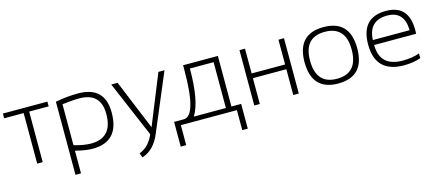

<svg xmlns="http://www.w3.org/2000/svg" viewBox="-51 -1024 3915 1719"><g transform="rotate(-15 1906.5 -164.5)"><path d="M412.6 -512.7V-468.8H231.9V0H180.7V-468.8H0V-512.7Z M537.1 -75.2Q629.4 -48.8 694.8 -48.8Q893.6 -48.8 893.6 -270Q893.6 -466.8 695.8 -466.8Q627.4 -466.8 537.1 -455.1ZM485.8 -491.7Q587.9 -512.7 696.8 -512.7Q943.4 -512.7 943.4 -269Q943.4 0 695.3 0Q633.8 0 537.1 -24.4V185.5H485.8Z M1004.4 -512.7H1063.5L1253.9 -49.8L1441.4 -512.7H1498L1275.4 15.1Q1218.8 154.8 1105.5 189.5L1090.3 148.4Q1179.2 116.2 1226.1 7.8Z M1644 -43.9H1941.4V-468.8H1721.7Q1721.7 -166.5 1644 -43.9ZM1461.4 185.5V-43.9H1551.3Q1670.4 -43.9 1670.4 -468.8V-512.7H1992.7V-43.9H2083V185.5H2031.7V0H1512.2V185.5Z M2192.9 0V-512.7H2244.1V-283.2H2554.2V-512.7H2605.5V0H2554.2V-239.3H2244.1V0Z M2727.5 -256.3Q2727.5 -517.6 2971.7 -517.6Q3215.8 -517.6 3215.8 -256.3Q3215.8 4.9 2971.7 4.9Q2728.5 4.9 2727.5 -256.3ZM2971.7 -39.1Q3164.6 -39.1 3164.6 -258.3Q3164.6 -473.6 2971.7 -473.6Q2778.8 -473.6 2778.8 -258.3Q2778.8 -39.1 2971.7 -39.1Z M3549.3 -512.7Q3759.8 -512.7 3759.8 -279.8Q3759.8 -263.2 3758.8 -245.1H3369.6Q3369.6 -43.9 3582.5 -43.9Q3669.9 -43.9 3737.8 -68.4V-24.4Q3669.9 0 3582.5 0Q3318.4 0 3318.4 -262.2Q3318.4 -512.7 3549.3 -512.7ZM3369.6 -291H3710.4Q3707.5 -469.7 3549.3 -469.7Q3378.4 -469.7 3369.6 -291Z"/></g></svg>

Font: Sansation Light
Style: Light
Weight: 300
Designer: Bernd Montag
Version: Version 1.301